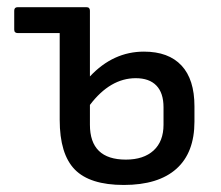

<svg xmlns="http://www.w3.org/2000/svg" viewBox="-20 -508 622 540"><path d="M328.1 12.2Q232.9 12.2 190.4 -31.2Q147.9 -74.7 147.9 -170.9V-415H29.8Q20 -415 20 -424.8V-478Q20 -487.8 29.8 -487.8H223.1Q232.9 -487.8 232.9 -478V-293Q298.3 -362.8 384.8 -362.8Q454.1 -362.8 490.5 -323.7Q526.9 -284.7 526.9 -209V-166Q526.9 -78.6 476.1 -33.2Q425.3 12.2 328.1 12.2ZM232.9 -157.2Q232.9 -59.1 334 -59.1Q383.8 -59.1 411.9 -84.7Q439.9 -110.4 439.9 -157.2V-206.1Q439.9 -246.6 419.9 -267.3Q399.9 -288.1 361.8 -288.1Q290 -288.1 232.9 -212.9Z"/></svg>

Font: Sofia Sans
Style: Regular
Weight: 400
Designer: Botio Nikoltchev, Ani Petrova
Foundry: lettersoup
Version: Version 4.100